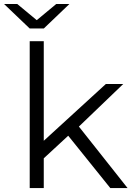

<svg xmlns="http://www.w3.org/2000/svg" viewBox="-51 -950 668 970"><path d="M155.2 -136.4 156.9 -226.7 483.6 -525.5H571.5L340.3 -303.6L299.9 -270.1ZM99.1 0V-742H170.1V0ZM506.2 0 286.8 -272.8 333.4 -328.5 593.4 0ZM98.8 -806.3 -30.6 -929.9H36.1L162.6 -824.9H106.7L233.2 -929.9H299.8L170.5 -806.3Z"/></svg>

Font: Montserrat Thin
Style: Regular
Weight: 100
Designer: Julieta Ulanovsky
Foundry: Julieta Ulanovsky
Version: Version 9.000